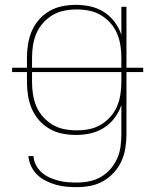

<svg xmlns="http://www.w3.org/2000/svg" viewBox="-20 -548 640 791"><path d="M296 223Q274 223 252.5 221Q231 219 210 213Q189 207 169 197Q149 187 133.5 172Q118 157 108.5 137Q99 117 97 95H118Q119 114 128 131.5Q137 149 151.5 162Q166 175 183.5 183Q201 191 220 196Q239 201 258 202.5Q277 204 296 204Q322 204 347.5 199Q373 194 395.5 181Q418 168 435 148.5Q452 129 462.5 105.5Q473 82 476.5 56.5Q480 31 480 5V-115Q470 -86 451.5 -61.5Q433 -37 407.5 -21Q382 -5 352.5 1.5Q323 8 293 8Q265 8 237 2.5Q209 -3 184.5 -17Q160 -31 141 -52.5Q122 -74 111 -100Q100 -126 95.5 -154Q91 -182 91 -210V-251H30V-269H91V-310Q91 -338 95.5 -366Q100 -394 111 -420Q122 -446 141 -467.5Q160 -489 184.5 -503Q209 -517 237 -522.5Q265 -528 293 -528Q323 -528 352.5 -521.5Q382 -515 407.5 -499Q433 -483 451.5 -458.5Q470 -434 480 -405V-520H501V-269H570V-251H501V5Q501 33 496.5 61.5Q492 90 480.5 115.5Q469 141 449.5 162.5Q430 184 405.5 198Q381 212 353 217.5Q325 223 296 223ZM112 -269H480V-310Q480 -336 476 -361.5Q472 -387 462 -410.5Q452 -434 434.5 -453.5Q417 -473 395 -486Q373 -499 347.5 -504Q322 -509 296 -509Q270 -509 244.5 -504Q219 -499 197 -486Q175 -473 157.5 -453.5Q140 -434 130 -410.5Q120 -387 116 -361.5Q112 -336 112 -310ZM296 -11Q322 -11 347.5 -16Q373 -21 395 -34Q417 -47 434.5 -66.5Q452 -86 462 -109.5Q472 -133 476 -158.5Q480 -184 480 -210V-251H112V-210Q112 -184 116 -158.5Q120 -133 130 -109.5Q140 -86 157.5 -66.5Q175 -47 197 -34Q219 -21 244.5 -16Q270 -11 296 -11Z"/></svg>

Font: Iosevka Thin Extended
Style: Regular
Weight: 100
Width: 7
Monospace: yes
Designer: Belleve Invis
Foundry: Belleve Invis
Version: Version 32.5.0; ttfautohint (v1.8.4)